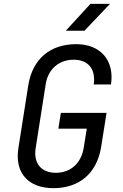

<svg xmlns="http://www.w3.org/2000/svg" viewBox="-20 -970 640 1000"><path d="M323 -810H420L553 -950H451ZM258 10C393 10 483 -67 506 -200L535 -382H297L284 -300H432L416 -200C403 -120 348 -70 271 -70C194 -70 153 -120 166 -200L218 -531C230 -610 287 -659 364 -659C440 -659 480 -609 468 -530H558C577 -655 504 -740 377 -740C241 -740 151 -663 128 -530L76 -200C55 -71 126 10 258 10Z"/></svg>

Font: JetBrains Mono
Style: Italic
Weight: 400
Italic angle: -9°
Monospace: yes
Designer: Philipp Nurullin, Konstantin Bulenkov
Foundry: JetBrains
Version: Version 2.305